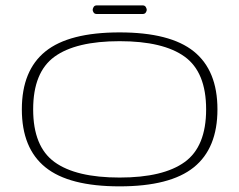

<svg xmlns="http://www.w3.org/2000/svg" viewBox="-20 -673 877 704"><path d="M418.5 10.3Q232.9 10.3 146.5 -59.6Q60.1 -129.4 60.1 -272Q60.1 -414.6 146.5 -484.4Q232.9 -554.2 418.5 -554.2Q604 -554.2 690.7 -484.4Q777.3 -414.6 777.3 -272Q777.3 -129.4 690.7 -59.6Q604 10.3 418.5 10.3ZM418.5 -22Q578.6 -22 657.2 -78.9Q735.8 -135.7 735.8 -272Q735.8 -408.2 657.2 -465.1Q578.6 -522 418.5 -522Q258.3 -522 179.9 -465.1Q101.6 -408.2 101.6 -272Q101.6 -135.7 179.9 -78.9Q258.3 -22 418.5 -22ZM335.4 -621.6Q326.7 -621.6 323.2 -627.2Q319.8 -632.8 319.8 -636.7Q319.8 -641.1 323.2 -647.2Q326.7 -653.3 335.4 -653.3H502.4Q511.2 -653.3 514.6 -647.2Q518.1 -641.1 518.1 -636.7Q518.1 -632.8 514.6 -627.2Q511.2 -621.6 502.4 -621.6Z"/></svg>

Font: Gruppo
Style: Regular
Weight: 400
Designer: Vernon Adams
Foundry: Vernon Adams
Version: Version 1.001; ttfautohint (v1.8.4.7-5d5b);gftools[0.9.28]